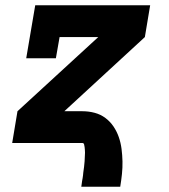

<svg xmlns="http://www.w3.org/2000/svg" viewBox="-20 -540 640 725"><path d="M287 165Q288 160 288.5 154.5Q289 149 290 143.5Q291 138 292 132.5Q293 127 293.5 122Q294 117 294.5 111.5Q295 106 296 100.5Q297 95 297.5 89.5Q298 84 298.5 79Q299 74 299.5 68.5Q300 63 300 57.5Q300 52 300.5 47Q301 42 301 36.5Q301 31 300.5 26Q300 21 299.5 15.5Q299 10 297.5 5Q296 0 291 0H26L46 -120L351 -400H205L191 -320H79L113 -520H547L527 -400L223 -120H291Q315 -120 337.5 -114Q360 -108 378 -94.5Q396 -81 408.5 -62.5Q421 -44 428.5 -22.5Q436 -1 439 22.5Q442 46 442.5 69.5Q443 93 440.5 117Q438 141 434 165Z"/></svg>

Font: Iosevka Etoile Heavy Oblique
Style: Regular
Weight: 900
Italic angle: -9°
Designer: Belleve Invis
Foundry: Belleve Invis
Version: Version 15.5.2; ttfautohint (v1.8.4)